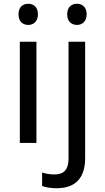

<svg xmlns="http://www.w3.org/2000/svg" viewBox="-20 -757 556 1017"><path d="M130 -737C101 -737 78 -720 78 -681C78 -643 101 -625 130 -625C157 -625 181 -643 181 -681C181 -720 157 -737 130 -737ZM336 -681C336 -643 359 -625 388 -625C415 -625 439 -643 439 -681C439 -720 415 -737 388 -737C359 -737 336 -720 336 -681ZM173 -536H85V0H173ZM280 240C385 240 431 180 431 80V-536H343V83C343 148 312 167 269 167C243 167 223 163 203 157V228C221 235 246 240 280 240Z"/></svg>

Font: Noto Sans Miao
Style: Regular
Weight: 400
Designer: Monotype Design Team
Foundry: Monotype Imaging Inc.
Version: Version 2.003